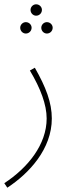

<svg xmlns="http://www.w3.org/2000/svg" viewBox="-30 -643 339 893"><path d="M138 -570C153 -570 165 -582 165 -597C165 -611 153 -623 138 -623C124 -623 112 -611 112 -597C112 -582 124 -570 138 -570ZM90 -487C105 -487 117 -499 117 -514C117 -528 105 -540 90 -540C76 -540 64 -528 64 -514C64 -499 76 -487 90 -487ZM188 -487C203 -487 215 -499 215 -514C215 -528 203 -540 188 -540C174 -540 162 -528 162 -514C162 -499 174 -487 188 -487ZM4 230C106 163 211 50 211 -92C211 -165 184 -237 132 -328L109 -315C159 -231 187 -156 187 -92C187 29 100 137 -10 209Z"/></svg>

Font: Noto Sans Arabic UI Cn Th
Style: Regular
Weight: 100
Width: 3
Designer: Monotype Design Team, Nadine Chahine and Nizar Qandah
Foundry: Monotype Imaging Inc.
Version: Version 2.010